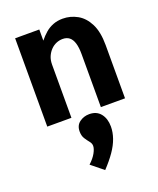

<svg xmlns="http://www.w3.org/2000/svg" viewBox="-144 -567 788 956"><g transform="rotate(-20 250.0 -88.5)"><path d="M49 0V-468H177V-409Q194 -430 212 -445.5Q230 -461 253 -470Q276 -479 304 -479Q345 -479 381 -459Q417 -439 439 -395.5Q461 -352 461 -282V0H333V-281Q333 -316 326 -339Q319 -362 305 -373Q291 -384 270 -384Q252 -384 235.5 -377Q219 -370 206 -356.5Q193 -343 185 -324.5Q177 -306 177 -282V0ZM246 302 182 250Q207 227 219 205Q231 183 231 168Q231 155 221 143Q211 131 201.5 116Q192 101 192 78Q192 46 214.5 29.5Q237 13 266 13Q305 13 326 39.5Q347 66 347 108Q347 138 336 169.5Q325 201 302.5 233.5Q280 266 246 302Z"/></g></svg>

Font: Inconsolata ExtraBold
Style: Regular
Weight: 800
Designer: Raph Levien, Cyreal, Brenton Simpson
Foundry: Raph Levien, Cyreal, Google
Version: Version 3.001